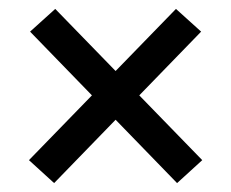

<svg xmlns="http://www.w3.org/2000/svg" viewBox="-20 -525 519 431"><path d="M434 -165.5 377.5 -114 47.5 -454 104 -505ZM45 -165.5 375 -505 431.5 -454 101.5 -114Z"/></svg>

Font: Anek Latin Medium
Style: Regular
Weight: 500
Designer: Yesha Goshar
Foundry: Ek Type
Version: Version 1.003